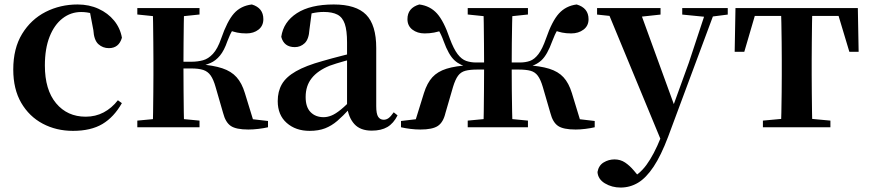

<svg xmlns="http://www.w3.org/2000/svg" viewBox="-20 -572 3909 863"><path d="M308.1 16.2Q233.1 16.2 172.2 -16Q111.3 -48.3 75.4 -109.8Q39.6 -171.4 39.6 -259.7Q39.6 -354.7 79.5 -419.9Q119.4 -485 185.1 -518.5Q250.9 -551.9 329 -551.9Q380.5 -551.9 422.8 -532.5Q465.2 -513.2 492.8 -479.5Q520.4 -445.8 528 -402.4Q514.4 -355.6 469.4 -355.6Q441.9 -355.6 422.1 -373.6Q402.4 -391.6 399.6 -436.8L381.8 -530.1L449.7 -486.3Q420.8 -503.2 396.1 -510.6Q371.4 -518 344.6 -518Q298.2 -518 261.2 -489.4Q224.1 -460.7 202.9 -407.1Q181.7 -353.5 181.7 -277.6Q181.7 -168.4 232 -108Q282.4 -47.5 365.2 -47.5Q409.5 -47.5 445.8 -66.7Q482.2 -85.9 509.9 -121.4L527.8 -108.4Q492.1 -45.4 440.3 -14.6Q388.5 16.2 308.1 16.2Z M597.2 0V-29.9L707 -40.2H768.6L876.8 -29.9V0ZM597.2 -506.8V-535.7H876.8V-506.8L768.6 -495.5H707ZM665.9 0Q667.6 -25.5 668.1 -67.4Q668.6 -109.4 669.1 -154.7Q669.6 -200 669.6 -234.8V-301.2Q669.6 -335.7 669.1 -381Q668.6 -426.4 668.1 -468.7Q667.6 -511 665.9 -535.7H807.6Q806.6 -511 806.1 -468.2Q805.6 -425.4 805.1 -377.7Q804.6 -330 804.6 -289.8V-269.3Q804.6 -217.7 805.1 -164.9Q805.6 -112.1 806.1 -68.8Q806.6 -25.5 807.6 0ZM982.8 -64.1 948.9 -181.4Q939.5 -214.7 926.8 -232.8Q914 -250.9 893.6 -257.6Q873.3 -264.3 839.4 -264.3H736.9V-294.5H839.8Q867.9 -294.5 892 -301Q916.1 -307.4 937 -329.9Q958 -352.3 974.3 -399.3Q1001 -476.8 1031.5 -511.4Q1062 -545.9 1112.1 -551.9Q1163.7 -536.4 1163.7 -485.9Q1163.7 -456 1142 -438.9Q1120.2 -421.8 1087.7 -421.8Q1063.5 -421.8 1045.8 -425.6Q1028.1 -429.3 1008 -436.9L1058.8 -479.7Q1037.6 -455.6 1025.7 -437.1Q1013.8 -418.5 1002 -386.8Q987.7 -345.1 968.8 -322.2Q949.8 -299.2 925.9 -288.8Q901.9 -278.3 872.2 -273.1L874.4 -283.3Q938.6 -278.6 979.1 -265.1Q1019.6 -251.7 1043.3 -225.1Q1067.1 -198.6 1080.6 -153.9L1124.3 -11.8L1029.7 -46L1184.6 -28.2V0Q1165.7 4.5 1141.6 7.3Q1117.5 10.2 1096.2 10.2Q1041.1 10.2 1017.3 -6Q993.5 -22.2 982.8 -64.1Z M1371.6 16.2Q1309.2 16.2 1268.8 -19.4Q1228.3 -54.9 1228.3 -117.6Q1228.3 -161.2 1247 -193.6Q1265.7 -226.1 1310.1 -251.5Q1354.6 -277 1430.4 -297.9Q1469.8 -309.4 1519.4 -322Q1569 -334.6 1609 -344.4V-318.9Q1569 -308.9 1529 -297.6Q1488.9 -286.4 1462.1 -276.7Q1408.3 -254.9 1381.1 -220.6Q1353.8 -186.4 1353.8 -135.9Q1353.8 -90.4 1376.1 -67.9Q1398.3 -45.3 1435 -45.3Q1451.3 -45.3 1469.7 -52.6Q1488.1 -59.9 1512.4 -79.7Q1536.8 -99.4 1570.3 -135.5L1585.8 -82.4H1550.7Q1521.6 -50.6 1496.2 -28.7Q1470.7 -6.8 1441.4 4.7Q1412 16.2 1371.6 16.2ZM1651.1 15.2Q1599.6 15.2 1572.9 -14.2Q1546.2 -43.6 1539.9 -94V-96.5V-381.4Q1539.9 -434.7 1529.8 -464.5Q1519.7 -494.3 1496.6 -506.3Q1473.5 -518.3 1435 -518.3Q1409.4 -518.3 1382.3 -512.2Q1355.2 -506.1 1318.8 -491.2L1381.1 -516.3L1370.9 -439.2Q1368.3 -395.9 1349.6 -378Q1330.8 -360.2 1305.3 -360.2Q1256.1 -360.2 1244.2 -406.5Q1253.9 -473.5 1314.4 -512.7Q1374.9 -551.9 1480.1 -551.9Q1580.4 -551.9 1625.7 -505.9Q1671.1 -459.8 1671.1 -356.2V-94.8Q1671.1 -60.3 1679.8 -47Q1688.6 -33.8 1704.7 -33.8Q1716.3 -33.8 1726.3 -40.9Q1736.3 -48.1 1749.7 -67.2L1766.9 -53.4Q1749 -17.5 1721.2 -1.1Q1693.4 15.2 1651.1 15.2Z M1782.4 0V-28.2L1934 -46L1841.5 -11.8L1885.6 -153.9Q1899.7 -198.8 1923.3 -224.7Q1946.9 -250.5 1987.1 -263.1Q2027.4 -275.7 2091.9 -279.4L2089.4 -269.4Q2049.2 -276.7 2022.8 -300.9Q1996.4 -325.1 1974.1 -386.8Q1962.7 -418.5 1950.6 -437.1Q1938.5 -455.6 1917.3 -479.7L1970.6 -436.9Q1950.9 -429.3 1931 -425.6Q1911.2 -421.8 1888.4 -421.8Q1855.9 -421.8 1833.6 -438.9Q1811.4 -456 1811.4 -485.9Q1811.4 -536.4 1864.7 -551.9Q1913.2 -545.7 1944.2 -511.4Q1975.1 -477.1 2001.5 -399.3Q2019.1 -352 2036.9 -328.7Q2054.7 -305.4 2075.3 -298.2Q2095.9 -291.1 2120 -291.1H2218V-259.4H2126.1Q2092.7 -259.4 2071.9 -253.9Q2051.2 -248.4 2038.8 -231.5Q2026.4 -214.7 2016.3 -181.4L1982.2 -64.1Q1972.4 -22.2 1948.1 -6Q1923.8 10.2 1869.7 10.2Q1847.7 10.2 1824.5 7.3Q1801.4 4.5 1782.4 0ZM2653.1 0Q2634.2 4.5 2611 7.3Q2587.8 10.2 2567.3 10.2Q2512.1 10.2 2488.3 -6Q2464.5 -22.2 2453.8 -64.1L2419.7 -181.4Q2409.9 -214.7 2397.3 -231.5Q2384.8 -248.4 2364.5 -253.9Q2344.3 -259.4 2310.1 -259.4H2218V-291.1H2316.2Q2342 -291.1 2362.1 -298.2Q2382.2 -305.4 2400.1 -328.7Q2417.9 -352 2434.4 -399.3Q2461.2 -477.1 2492.3 -511.4Q2523.5 -545.7 2572 -551.9Q2625.4 -536.4 2625.4 -485.6Q2625.4 -455.7 2602.7 -438.8Q2580.1 -421.8 2547.5 -421.8Q2524.1 -421.8 2506.2 -425.6Q2488.2 -429.3 2468.9 -436.9L2518.7 -479.7Q2497.5 -455.6 2485.7 -437.1Q2474 -418.5 2462.2 -386.8Q2439.9 -325.1 2413.6 -300.9Q2387.3 -276.7 2346.6 -269.4L2343.3 -279.4Q2407.9 -275.7 2448.5 -263.1Q2489.1 -250.5 2512.8 -224.7Q2536.6 -198.8 2550.4 -153.9L2593.8 -11.8L2501.5 -46L2653.1 -28.2ZM2152.2 0Q2153.9 -25.5 2154.4 -68.8Q2154.9 -112.1 2155.4 -163.8Q2155.9 -215.5 2155.9 -265.4V-283.9Q2155.9 -327.5 2155.4 -376.1Q2154.9 -424.6 2154.4 -467.8Q2153.9 -511 2152.2 -535.7H2283.8Q2282.8 -511 2281.9 -467.8Q2281 -424.6 2280.5 -376.1Q2280 -327.5 2280 -283.9V-265.4Q2280 -215.5 2280.5 -163.8Q2281 -112.1 2281.9 -68.8Q2282.8 -25.5 2283.8 0ZM2082.3 0V-29.9L2191.5 -40.2H2246.5L2353 -29.9V0ZM2082.3 -506.8V-535.7H2353V-506.8L2246.5 -495.5H2191.5Z M2769.5 271Q2730.5 271 2699.2 252.3Q2667.8 233.6 2665.6 201.1Q2670.8 171.7 2693.3 158.1Q2715.8 144.5 2742.1 144.5Q2768.6 144.5 2789.5 158.4Q2810.4 172.4 2828.6 194L2858.7 229.9L2823.6 252.4L2804.4 235.4Q2852.2 214.9 2885.7 169.1Q2919.3 123.3 2950 46.7L2980.1 -25.6L2989 -49.7L3076.1 -289.9L3157.4 -535.7H3198.3L2983 42.9Q2951.1 127.2 2917.7 177.4Q2884.2 227.6 2848 249.3Q2811.7 271 2769.5 271ZM2956.7 72.2 2705.1 -535.7H2851.5L3011.1 -97.3L3017.1 -86.2ZM2663.7 -506.5V-535.7H2949V-506.5L2850.7 -495.8H2764.6ZM3046.5 -506.5V-535.7H3251.1V-506.5L3169.4 -496.1H3151.8Z M3282.2 -339.1 3285.8 -535.7H3835.8L3839.4 -339.1H3797.7L3739.1 -534.2L3805 -500.4H3316.6L3382.5 -534.2L3325.4 -339.1ZM3409.1 0V-29.9L3520.7 -40.2H3601.6L3712.5 -29.9V0ZM3490.2 0Q3491.2 -25.5 3492.1 -67.4Q3492.9 -109.4 3493.4 -154.7Q3493.9 -200 3493.9 -234.8V-301.2Q3493.9 -335.7 3493.4 -381Q3492.9 -426.4 3492.1 -468.7Q3491.2 -511 3490.2 -535.7H3631.4Q3630.4 -511 3629.9 -468.7Q3629.4 -426.4 3628.9 -381Q3628.4 -335.7 3628.4 -301.2V-234.8Q3628.4 -200 3628.9 -154.7Q3629.4 -109.4 3629.9 -67.4Q3630.4 -25.5 3631.4 0Z"/></svg>

Font: Noto Serif SC ExtraLight
Style: Regular
Weight: 200
Designer: Ryoko NISHIZUKA 西塚涼子 (kana & ideographs); Frank Grießhammer (Latin, Greek & Cyrillic); Wenlong ZHANG 张文龙 (bopomofo); San
Foundry: Adobe
Version: Version 2.002-H1;hotconv 1.1.0;makeotfexe 2.6.0